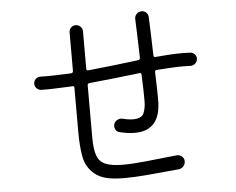

<svg xmlns="http://www.w3.org/2000/svg" viewBox="-53 -827 1107 900"><g transform="rotate(-5 500.0 -377.0)"><path d="M754 -10Q670 -2 607 3.5Q544 9 498 9Q446 9 413 1Q380 -7 357 -26Q318 -59 309 -108.5Q300 -158 300 -222V-433Q300 -443 291 -441Q254 -440 217.5 -438Q181 -436 144 -437Q132 -438 123 -446.5Q114 -455 114 -467Q114 -481 123 -490Q132 -499 146 -499Q184 -498 220.5 -499.5Q257 -501 291 -502Q300 -504 300 -512V-693Q300 -707 309 -716Q318 -725 331 -725Q344 -725 353.5 -716Q363 -707 363 -693V-517Q363 -508 372 -509Q434 -515 493 -522Q552 -529 609 -536Q618 -538 618 -546Q617 -599 615 -649Q613 -699 612 -730Q612 -744 621.5 -753.5Q631 -763 645 -763Q658 -763 667 -754Q676 -745 676 -732Q677 -701 679 -653Q681 -605 682 -552Q682 -543 691 -544Q723 -547 755.5 -549Q788 -551 820 -551Q828 -551 837 -550.5Q846 -550 855 -550Q867 -549 875.5 -540.5Q884 -532 884 -520Q884 -507 874.5 -497.5Q865 -488 851 -488Q843 -488 834.5 -488.5Q826 -489 818 -489Q787 -489 755.5 -487Q724 -485 692 -483Q683 -482 683 -473Q685 -429 685.5 -393.5Q686 -358 686 -341Q686 -198 564 -198Q531 -198 492 -208Q482 -210 476 -218.5Q470 -227 470 -237Q470 -252 480.5 -261Q491 -270 504 -270Q510 -270 513 -269Q540 -262 561 -262Q602 -262 612 -286Q622 -310 622 -343Q622 -358 621.5 -391.5Q621 -425 619 -466Q619 -477 610 -475Q552 -468 492.5 -461.5Q433 -455 372 -449Q363 -448 363 -439V-192Q363 -140 373.5 -109.5Q384 -79 413 -66.5Q442 -54 497 -54Q541 -54 603 -60.5Q665 -67 750 -76Q764 -77 774.5 -68Q785 -59 785 -45Q785 -32 776.5 -22Q768 -12 754 -10Z"/></g></svg>

Font: Kiwi Maru Light
Style: Regular
Weight: 300
Designer: Hiroki-Chan
Version: Version 1.100